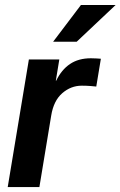

<svg xmlns="http://www.w3.org/2000/svg" viewBox="-20 -756 487 776"><path d="M11.2 0 96.7 -515.6H219.7L205.6 -429.7H207Q228.5 -474.1 262.9 -497.3Q297.4 -520.5 347.2 -520.5Q359.9 -520.5 369.9 -519.8Q379.9 -519 387.7 -518.6L369.1 -406.2Q362.3 -407.2 345.5 -408.4Q328.6 -409.7 310.5 -409.7Q266.6 -409.7 231.7 -379.4Q196.8 -349.1 187 -289.1L139.2 0ZM194.8 -587.4 307.1 -735.8H447.3L290 -587.4Z"/></svg>

Font: Inter Display Semi Bold
Style: Italic
Weight: 600
Italic angle: -9.39999°
Designer: Rasmus Andersson
Foundry: rsms
Version: Version 4.000;git-4fc901f